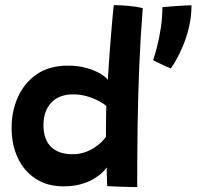

<svg xmlns="http://www.w3.org/2000/svg" viewBox="-20 -740 780 762"><path d="M405.5 -1.5Q405 -9 404.5 -23.5Q404 -38 403.8 -52.8Q403.5 -67.5 403.5 -75.5Q398.5 -68 386 -55.5Q373.5 -43 352.8 -30.5Q332 -18 302 -9.2Q272 -0.5 231.5 -0.5Q167.5 -0.5 121.2 -30.8Q75 -61 50.5 -113.5Q26 -166 26 -233Q26 -298 50.8 -354Q75.5 -410 125.2 -444.8Q175 -479.5 250 -479.5Q290 -479.5 322.2 -470.5Q354.5 -461.5 376.8 -448.5Q399 -435.5 408 -423Q409.5 -449 411.8 -483.5Q414 -518 417 -555.5Q420 -593 422.8 -627Q425.5 -661 428 -685.8Q430.5 -710.5 431.5 -719.5Q457.5 -719.5 489.8 -716.8Q522 -714 546.5 -707.5Q537.5 -592.5 532.8 -477.8Q528 -363 526.2 -244.2Q524.5 -125.5 524.5 2.5Q514 2.5 490.8 2Q467.5 1.5 443.2 0.5Q419 -0.5 405.5 -1.5ZM267.5 -128Q293.5 -128 314.8 -135Q336 -142 352.8 -152.8Q369.5 -163.5 381.5 -175.2Q393.5 -187 400.5 -197Q400.5 -207.5 400.5 -224.5Q400.5 -241.5 400.8 -260Q401 -278.5 401.2 -294.5Q401.5 -310.5 402 -319Q391 -329.5 370.2 -340.2Q349.5 -351 323.8 -358.2Q298 -365.5 270.5 -365.5Q214 -365.5 183.2 -332.2Q152.5 -299 152.5 -244Q152.5 -187 182.2 -157.5Q212 -128 267.5 -128ZM740 -719Q740 -675.5 730.5 -634.5Q721 -593.5 706.8 -559.5Q692.5 -525.5 679 -501.8Q665.5 -478 657.5 -468.5Q650.5 -471 635.5 -478Q620.5 -485 606 -492Q591.5 -499 587.5 -501Q594.5 -520 603 -553.2Q611.5 -586.5 618 -627.8Q624.5 -669 624.5 -711.5Q630.5 -712.5 645.8 -713.5Q661 -714.5 679.2 -716Q697.5 -717.5 714.2 -718.2Q731 -719 740 -719Z"/></svg>

Font: Grandstander Thin SemiBold
Style: Regular
Weight: 600
Version: Version 1.200